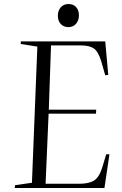

<svg xmlns="http://www.w3.org/2000/svg" viewBox="-20 -936 605 956"><path d="M166 -704 83 -717 84 -730H504L519 -563L504 -561L484 -631Q469 -680 447 -695Q425 -710 381 -710H234L223 -390H459L458 -370H222L207 -21H374Q422 -21 448 -37Q474 -53 489 -102L509 -168H525L500 0H53L55 -14L139 -26ZM268 -858Q268 -883 282.5 -899.5Q297 -916 321 -916Q345 -916 359 -900.5Q373 -885 373 -860Q373 -834 358.5 -817.5Q344 -801 321 -801Q297 -801 282.5 -816.5Q268 -832 268 -858Z"/></svg>

Font: Literata 72pt Light
Style: Italic
Weight: 300
Italic angle: -2°
Designer: Latin by Veronika Burian and Jose Scaglione. Greek by Irene Vlachou. Cyrillic by Vera Evstafieva
Foundry: TypeTogether
Version: Version 3.002